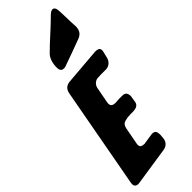

<svg xmlns="http://www.w3.org/2000/svg" viewBox="-392 -1108 1125 1125"><g transform="rotate(-45 170.5 -545.0)"><path d="M169 -795Q160 -792 153 -792Q126 -792 126 -824V-834Q126 -845 127 -848Q132 -887 152 -910L193 -950Q225 -980 255 -1007Q285 -1034 313 -1062L317 -1066Q336 -1085 349 -1085Q370 -1085 371 -1046L373 -993Q373 -979 373.5 -964Q374 -949 375 -935L376 -919Q376 -897 367.5 -881.5Q359 -866 339 -857L320 -850Q254 -825 188 -802ZM-9 -6H-11L-16 -5Q-45 -5 -45 -31Q-45 -39 -44 -42L71 -667Q79 -710 122 -714L352 -733Q366 -733 376 -728.5Q386 -724 386 -708Q386 -705 384 -695L383 -692Q381 -684 379 -675.5Q377 -667 375 -658Q370 -639 356 -627Q342 -615 323 -614H280L257 -613Q240 -613 227 -602Q214 -591 210 -574L191 -473Q190 -471 190 -463Q190 -448 199 -442Q208 -436 222 -436L241 -437Q244 -438 252 -438H280Q300 -438 307.5 -428Q315 -418 315 -400L309 -362Q305 -331 270 -328Q267 -327 260 -327H237Q213 -327 190 -320.5Q167 -314 162 -285L142 -179V-177L141 -173Q141 -156 150 -151Q159 -146 174 -146L238 -156H240L245 -157Q265 -157 271 -147Q277 -137 277 -120L275 -92Q273 -72 260.5 -58.5Q248 -45 228 -42Z"/></g></svg>

Font: Bangerz 2
Style: Regular
Weight: 400
Designer: vernon adams
Foundry: Vernon Adams
Version: Version 2.10;December 28, 2023;FontCreator 13.0.0.2683 64-bi